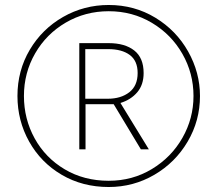

<svg xmlns="http://www.w3.org/2000/svg" viewBox="-20 -742 872 770"><path d="M50 -357Q50 -459 99.5 -542.5Q149 -626 233 -674Q317 -722 416 -722Q519 -722 603 -671Q687 -620 734.5 -535.5Q782 -451 782 -357Q782 -258 732.5 -174Q683 -90 599 -41Q515 8 416 8Q311 8 227.5 -41Q144 -90 97 -174Q50 -258 50 -357ZM756 -357Q756 -448 711.5 -526Q667 -604 589 -650.5Q511 -697 416 -697Q322 -697 244 -651.5Q166 -606 121 -528Q76 -450 76 -357Q76 -265 119 -187Q162 -109 239.5 -63Q317 -17 416 -17Q511 -17 589 -64Q667 -111 711.5 -189Q756 -267 756 -357ZM298 -569H416Q481 -569 518.5 -539.5Q556 -510 556 -449Q556 -402 530.5 -372Q505 -342 463 -329L577 -143H545L436 -324H323V-143H298ZM412 -346Q465 -346 498.5 -372Q532 -398 532 -449Q532 -498 500.5 -521.5Q469 -545 414 -545H322V-346Z"/></svg>

Font: Noto Sans UI Thin
Style: Regular
Weight: 250
Designer: Monotype Design Team
Foundry: Monotype Imaging Inc.
Version: Version 1.001